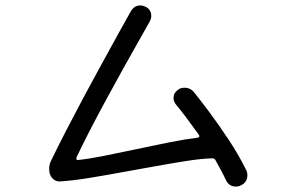

<svg xmlns="http://www.w3.org/2000/svg" viewBox="-20 -729 1040 707"><path d="M887 -102Q891 -94 891 -84Q891 -57 866 -46Q859 -42 849 -42Q823 -42 812 -66Q803 -85 793 -103.5Q783 -122 773 -140Q769 -146 762 -146Q722 -145 668 -136.5Q614 -128 552.5 -117Q491 -106 428 -94.5Q365 -83 307 -73.5Q249 -64 202 -61Q190 -60 180 -66.5Q170 -73 165 -85Q161 -94 161 -108Q161 -122 167 -135Q192 -187 224 -249Q256 -311 290.5 -375.5Q325 -440 358 -500Q391 -560 418 -609Q445 -658 462 -688Q475 -709 497 -709Q506 -709 516 -704Q537 -694 537 -670Q537 -661 532 -651Q516 -622 490 -576.5Q464 -531 433.5 -476Q403 -421 371.5 -363Q340 -305 311.5 -250Q283 -195 262 -150Q261 -148 261 -146Q261 -138 269 -140Q308 -144 362.5 -155Q417 -166 478.5 -179Q540 -192 599.5 -204Q659 -216 707 -222Q718 -224 712 -233Q687 -268 665.5 -296.5Q644 -325 628 -344Q619 -355 619 -368Q619 -387 635 -398Q644 -406 660 -406Q680 -406 693 -391Q716 -363 751 -316Q786 -269 823 -213Q860 -157 887 -102Z"/></svg>

Font: Kiwi Maru
Style: Regular
Weight: 400
Designer: Hiroki-Chan
Version: Version 1.100